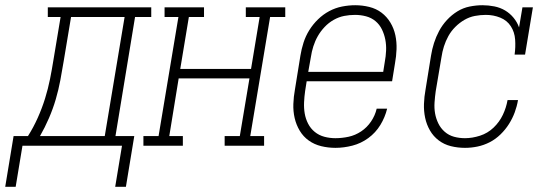

<svg xmlns="http://www.w3.org/2000/svg" viewBox="-83 -558 2103 735"><path d="M-23 157H-63L-31 -37H24Q45 -70 61.5 -107Q78 -144 89.5 -181Q101 -218 108.5 -255.5Q116 -293 122 -331L149 -493H100V-530H496V-493H434L359 -37H431L399 157H358L384 0H3ZM70 -37H318L394 -493H189L161 -325Q155 -288 148 -251Q141 -214 130.5 -178Q120 -142 104.5 -106Q89 -70 70 -37Z M466 0V-37H524L600 -493H547V-530H698V-493H640L607 -294H878L911 -493H858V-530H1009V-493H951L875 -37H928V0H777V-37H835L872 -258H601L565 -37H617V0Z M1201 8Q1173 8 1146.5 1.5Q1120 -5 1099 -20Q1078 -35 1064.5 -57.5Q1051 -80 1045 -106Q1039 -132 1040 -160Q1041 -188 1046 -215L1067 -345Q1071 -370 1079 -395Q1087 -420 1101 -442.5Q1115 -465 1134.5 -484Q1154 -503 1177.5 -515.5Q1201 -528 1226.5 -533Q1252 -538 1277 -538Q1304 -538 1330.5 -531.5Q1357 -525 1377.5 -509.5Q1398 -494 1411.5 -471.5Q1425 -449 1430.5 -423Q1436 -397 1435 -369.5Q1434 -342 1429 -315L1418 -247H1091L1085 -209Q1082 -188 1081 -166Q1080 -144 1083.5 -123.5Q1087 -103 1096.5 -84.5Q1106 -66 1122 -53Q1138 -40 1158.5 -34.5Q1179 -29 1201 -29Q1226 -29 1251.5 -34.5Q1277 -40 1299.5 -55Q1322 -70 1337.5 -93Q1353 -116 1359 -142H1399Q1391 -109 1373 -79.5Q1355 -50 1327 -29.5Q1299 -9 1266 -0.5Q1233 8 1201 8ZM1384 -283 1390 -321Q1394 -342 1395 -364Q1396 -386 1392 -406.5Q1388 -427 1379 -445.5Q1370 -464 1354.5 -477Q1339 -490 1318.5 -495.5Q1298 -501 1276 -501Q1255 -501 1234.5 -497Q1214 -493 1194.5 -482Q1175 -471 1159.5 -454.5Q1144 -438 1133.5 -419.5Q1123 -401 1116.5 -380.5Q1110 -360 1107 -339L1097 -283Z M1697 8Q1669 8 1643 1.5Q1617 -5 1596.5 -20.5Q1576 -36 1563 -58.5Q1550 -81 1544.5 -107Q1539 -133 1540 -160.5Q1541 -188 1546 -215L1567 -345Q1571 -370 1578.5 -393.5Q1586 -417 1598 -439.5Q1610 -462 1628 -481.5Q1646 -501 1668 -514.5Q1690 -528 1715 -533Q1740 -538 1764 -538Q1787 -538 1809.5 -533.5Q1832 -529 1850.5 -518Q1869 -507 1883 -490Q1897 -473 1904 -453L1917 -530H1957L1927 -349H1887Q1891 -378 1889 -406.5Q1887 -435 1872.5 -457.5Q1858 -480 1832 -490.5Q1806 -501 1777 -501Q1756 -501 1735 -497Q1714 -493 1695 -482Q1676 -471 1660 -455Q1644 -439 1633.5 -420Q1623 -401 1616.5 -380.5Q1610 -360 1607 -339L1585 -209Q1582 -188 1580.5 -166Q1579 -144 1582.5 -124Q1586 -104 1595 -85.5Q1604 -67 1619.5 -53.5Q1635 -40 1655 -34.5Q1675 -29 1697 -29Q1725 -29 1754.5 -38.5Q1784 -48 1806.5 -69.5Q1829 -91 1842 -118.5Q1855 -146 1860 -175H1900Q1896 -151 1887.5 -128Q1879 -105 1865.5 -83.5Q1852 -62 1833 -43.5Q1814 -25 1791.5 -13.5Q1769 -2 1745 3Q1721 8 1697 8Z"/></svg>

Font: Iosevka Slab XLtObl
Style: Regular
Weight: 200
Italic angle: -9°
Monospace: yes
Designer: Belleve Invis
Foundry: Belleve Invis
Version: Version 11.1.1; ttfautohint (v1.8.3)